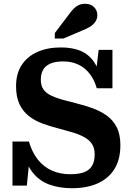

<svg xmlns="http://www.w3.org/2000/svg" viewBox="-20 -979 696 1016"><path d="M351 -57Q396 -57 424.5 -67.5Q453 -78 467 -101.5Q481 -125 481 -162Q481 -196 466.5 -217.5Q452 -239 425.5 -253.5Q399 -268 363.5 -278.5Q328 -289 287 -300Q243 -311 203 -326Q163 -341 132 -365.5Q101 -390 83 -428Q65 -466 65 -523Q65 -589 94.5 -634.5Q124 -680 177.5 -704Q231 -728 302 -728Q362 -728 405 -710.5Q448 -693 476 -653.5Q504 -614 519 -549L486 -579L502 -715H575V-512H492Q479 -558 454 -589.5Q429 -621 394 -637.5Q359 -654 314 -654Q273 -654 246.5 -642.5Q220 -631 208 -609.5Q196 -588 196 -557Q196 -526 209.5 -506.5Q223 -487 248 -474.5Q273 -462 306.5 -452.5Q340 -443 381 -433Q426 -422 468 -407Q510 -392 544 -368Q578 -344 597.5 -306Q617 -268 617 -211Q617 -135 585.5 -84.5Q554 -34 496.5 -8.5Q439 17 361 17Q295 17 242 -2Q189 -21 153 -66Q117 -111 102 -188L138 -157L122 3H46V-230H133Q150 -172 181 -133.5Q212 -95 255.5 -76Q299 -57 351 -57ZM342 -899 270 -804V-775H315L414 -817Q440 -827 458 -838.5Q476 -850 485.5 -865.5Q495 -881 495 -899Q495 -924 477.5 -941.5Q460 -959 431 -959Q411 -959 395.5 -951.5Q380 -944 367.5 -930.5Q355 -917 342 -899Z"/></svg>

Font: Roboto Serif 20pt SemiBold
Style: Regular
Weight: 600
Version: Version 1.008